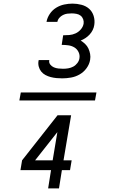

<svg xmlns="http://www.w3.org/2000/svg" viewBox="-20 -873 640 1061"><path d="M87 -318 95 -362H513L505 -318ZM324 -440Q308 -440 292 -441.5Q276 -443 260.5 -447Q245 -451 231 -458.5Q217 -466 207.5 -478Q198 -490 194 -505.5Q190 -521 193 -537L194 -541H253L252 -539Q250 -526 258 -516Q266 -506 277.5 -501Q289 -496 302.5 -494.5Q316 -493 329 -493Q343 -493 357.5 -495.5Q372 -498 385 -505Q398 -512 407.5 -524.5Q417 -537 419 -551Q422 -569 414 -585.5Q406 -602 391 -611Q376 -620 358 -622.5Q340 -625 321 -625L329 -678Q346 -678 363.5 -679.5Q381 -681 397.5 -688.5Q414 -696 426.5 -710.5Q439 -725 442 -742Q444 -755 439.5 -767Q435 -779 425.5 -786.5Q416 -794 402.5 -796.5Q389 -799 376 -799Q364 -799 352 -797.5Q340 -796 328 -790Q316 -784 307.5 -774Q299 -764 297 -752H237Q241 -775 255 -796Q269 -817 290 -830Q311 -843 334.5 -848Q358 -853 381 -853Q406 -853 430.5 -846.5Q455 -840 472.5 -824.5Q490 -809 497.5 -785Q505 -761 501 -735Q499 -721 492.5 -707.5Q486 -694 475.5 -682.5Q465 -671 452 -662.5Q439 -654 426 -649Q439 -641 450.5 -630Q462 -619 468.5 -605Q475 -591 478 -575Q481 -559 478 -542Q474 -518 458.5 -496.5Q443 -475 420.5 -462Q398 -449 373 -444.5Q348 -440 324 -440ZM246 168 262 67H93L102 13L298 -236H373L331 13H376L367 67H322L306 168ZM271 13 297 -143 174 13Z"/></svg>

Font: Iosevka Aile Light
Style: Italic
Weight: 300
Italic angle: -9°
Designer: Belleve Invis
Foundry: Belleve Invis
Version: Version 31.1.0; ttfautohint (v1.8.4)